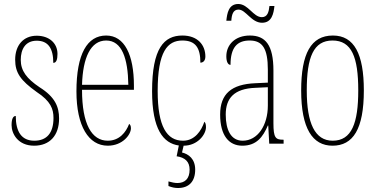

<svg xmlns="http://www.w3.org/2000/svg" viewBox="-20 -720 1891 962"><path d="M151 10C229 10 276 -41 276 -126C276 -185 256 -234 178 -283C114 -326 84 -365 84 -420C84 -473 107 -516 164 -516C221 -516 247 -478 247 -405C262 -405 268 -421 268 -450C268 -504 226 -541 164 -541C97 -541 56 -493 56 -421C56 -355 83 -317 164 -259C234 -213 248 -174 248 -129C248 -52 213 -15 152 -15C88 -15 59 -60 59 -139C46 -139 38 -125 38 -93C38 -50 70 10 151 10Z M520 10C595 10 636 -46 636 -77C636 -90 632 -96 627 -99C611 -57 578 -15 520 -15C440 -15 391 -97 391 -270H651V-291C651 -445 604 -542 512 -542C417 -542 363 -450 363 -262C363 -88 424 10 520 10ZM623 -295H391C395 -431 434 -517 512 -517C591 -517 621 -427 623 -295Z M872 222C927 222 958 189 958 130C958 76 925 52 892 44L900 10C970 10 1012 -46 1012 -83C1012 -98 1009 -105 1004 -110C989 -65 956 -15 897 -15C816 -15 770 -86 770 -264C770 -462 819 -517 894 -517C960 -517 984 -480 984 -406C996 -406 1009 -414 1009 -437C1009 -495 970 -542 894 -542C802 -542 742 -479 742 -263C742 -72 798 -2 876 9L865 63C907 69 930 90 930 130C930 176 906 197 869 197C857 197 841 194 824 189V212C841 219 856 222 872 222Z M1293 -606C1342 -606 1351 -652 1355 -690H1330C1327 -660 1320 -634 1292 -634C1249 -634 1224 -700 1174 -700C1125 -700 1118 -653 1114 -616H1139C1141 -647 1148 -672 1175 -672C1212 -672 1239 -606 1293 -606ZM1194 10C1265 10 1297 -33 1322 -91H1324L1329 0H1401V-20H1399C1361 -20 1350 -29 1350 -103V-366C1350 -495 1310 -542 1232 -542C1158 -542 1114 -496 1114 -438C1114 -411 1122 -395 1135 -395C1135 -482 1168 -517 1231 -517C1295 -517 1322 -477 1322 -371V-306L1259 -303C1140 -298 1083 -250 1083 -146C1083 -41 1127 10 1194 10ZM1196 -15C1137 -15 1111 -69 1111 -146C1111 -228 1153 -276 1260 -280L1322 -283V-191C1322 -92 1271 -15 1196 -15Z M1646 10C1749 10 1803 -73 1803 -267C1803 -449 1755 -542 1648 -542C1538 -542 1489 -451 1489 -267C1489 -76 1546 10 1646 10ZM1647 -15C1558 -15 1517 -102 1517 -267C1517 -434 1551 -517 1646 -517C1742 -517 1775 -434 1775 -267C1775 -103 1742 -15 1647 -15Z"/></svg>

Font: Noto Serif ExtraCondensed Thin
Style: Regular
Weight: 100
Width: 2
Designer: Monotype Design Team
Foundry: Monotype Imaging Inc.
Version: Version 2.013